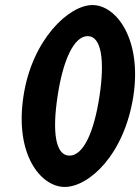

<svg xmlns="http://www.w3.org/2000/svg" viewBox="-20 -732 555 760"><path d="M73 -352C37 -118 143 8 236 8C331 8 472 -118 508 -352C542 -576 441 -712 346 -712C253 -712 107 -576 73 -352ZM208 -352C229 -492 272 -589 327 -589C382 -589 395 -492 374 -352C352 -208 310 -116 255 -116C200 -116 186 -208 208 -352Z"/></svg>

Font: Ampere
Style: SCUltCndIta
Weight: 400
Version: Version 1